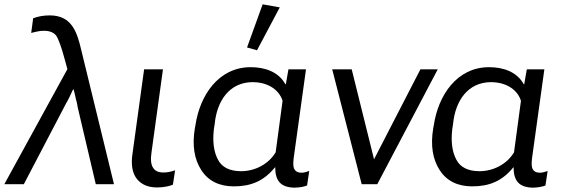

<svg xmlns="http://www.w3.org/2000/svg" viewBox="-76 -850 2602 886"><path d="M-56 0H34L218 -352C225 -367 232 -378 237 -387C242 -396 249 -412 261 -437H264C270 -412 274 -396 275 -389C278 -382 280 -370 283 -353L366 0H450L299 -619C279 -705 254 -779 153 -779C124 -779 100 -774 77 -766L68 -698C74 -699 82 -702 93 -704C105 -707 116 -708 127 -708C153 -708 172 -700 183 -686C194 -670 207 -634 223 -575L235 -531Z M649 15C679 15 707 9 722 2L732 -64C714 -58 697 -54 679 -54C655 -54 640 -61 631 -75C621 -89 618 -113 623 -146L676 -530H589L536 -145C527 -90 535 -50 556 -24C577 2 608 15 649 15Z M1003 10C1083 10 1142 -15 1193 -78H1194C1194 -17 1218 14 1281 16C1306 16 1329 11 1341 6L1351 -61C1340 -57 1327 -53 1316 -53C1301 -53 1290 -57 1284 -67C1277 -76 1276 -93 1279 -119L1336 -530H1255L1243 -461H1241C1209 -520 1144 -540 1081 -540C931 -540 846 -408 826 -273L823 -257C810 -178 821 -114 853 -65C885 -15 936 10 1003 10ZM1037 -60C984 -60 948 -78 930 -113C911 -148 904 -195 911 -254L915 -280C925 -381 980 -471 1091 -471C1149 -471 1209 -444 1228 -385L1196 -147C1163 -92 1100 -60 1037 -60ZM1110 -618 1215 -816 1136 -830 1064 -631Z M1864 -530 1650 -115 1547 -530H1457L1593 0H1665L1944 -530Z M2103 10C2183 10 2242 -15 2293 -78H2294C2294 -17 2318 14 2381 16C2406 16 2429 11 2441 6L2451 -61C2440 -57 2427 -53 2416 -53C2401 -53 2390 -57 2384 -67C2377 -76 2376 -93 2379 -119L2436 -530H2355L2343 -461H2341C2309 -520 2244 -540 2181 -540C2031 -540 1946 -408 1926 -273L1923 -257C1910 -178 1921 -114 1953 -65C1985 -15 2036 10 2103 10ZM2137 -60C2084 -60 2048 -78 2030 -113C2011 -148 2004 -195 2011 -254L2015 -280C2025 -381 2080 -471 2191 -471C2249 -471 2309 -444 2328 -385L2296 -147C2263 -92 2200 -60 2137 -60Z"/></svg>

Font: Cheyenne Sans
Style: Italic
Weight: 400
Italic angle: -8.13011°
Designer: The Public Sans project authors (U.S. Web Design System), Libre Franklin designed by Pablo Impallari and Rodrigo Fuenzal
Foundry: The Cheyenne Sans Project Authors
Version: Version 2.007